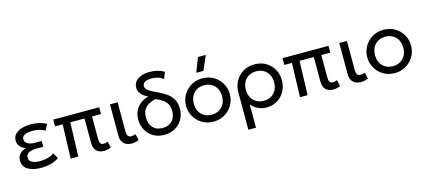

<svg xmlns="http://www.w3.org/2000/svg" viewBox="-68 -1388 4947 2228"><g transform="rotate(-15 2406.0 -273.5)"><path d="M265.5 15Q167 15 106.5 -20.8Q46 -56.5 46 -131.5Q46 -171 69 -202Q92 -233 149.5 -253Q97.5 -273.5 77.5 -303.2Q57.5 -333 57.5 -367Q57.5 -412.5 86.5 -443Q115.5 -473.5 164.5 -489Q213.5 -504.5 273 -504.5Q326 -504.5 371.5 -494.2Q417 -484 461 -460.5L423 -388.5Q394.5 -408 357.8 -417.2Q321 -426.5 277 -426.5Q242 -426.5 212.8 -420Q183.5 -413.5 165.5 -398.8Q147.5 -384 147.5 -358.5Q147.5 -324.5 180 -305Q212.5 -285.5 263.5 -285.5H348.5V-215.5H265.5Q228 -215.5 199.8 -207.2Q171.5 -199 156 -182.2Q140.5 -165.5 140.5 -139.5Q140.5 -101 175.8 -82.5Q211 -64 273.5 -64Q323.5 -64 366.8 -76Q410 -88 440 -112L479.5 -44Q435 -14 381.8 0.5Q328.5 15 265.5 15Z M1018 14Q991 14 969 6.5Q947 -1 930.8 -16.5Q914.5 -32 905.5 -56.5Q896.5 -81 896.5 -115V-408.5H725.5L712 0H620.5L634 -408.5H542V-490H1094.5V-408.5H986.5V-147Q986.5 -103 997.5 -85.5Q1008.5 -68 1036 -68Q1049 -68 1062 -71Q1075 -74 1087 -79.5L1103 -2.5Q1083 5 1061 9.5Q1039 14 1018 14Z M1352 14Q1315 14 1286 0.2Q1257 -13.5 1240.5 -42Q1224 -70.5 1224 -115.5V-490H1316V-149.5Q1316 -104 1328.5 -86.2Q1341 -68.5 1371.5 -68.5Q1382.5 -68.5 1395 -71.5Q1407.5 -74.5 1420.5 -80L1438.5 -3.5Q1417 4.5 1394.8 9.2Q1372.5 14 1352 14Z M1743.5 15Q1666.5 15 1610.8 -19Q1555 -53 1524.8 -109.8Q1494.5 -166.5 1494.5 -235Q1494.5 -288 1514.2 -333.8Q1534 -379.5 1574.5 -413Q1615 -446.5 1677.5 -463.5Q1648 -476 1623.2 -494.5Q1598.5 -513 1583.2 -538.5Q1568 -564 1568 -598Q1568 -639.5 1592.2 -670.5Q1616.5 -701.5 1661.2 -718.2Q1706 -735 1767 -735Q1810 -735 1852.2 -725.2Q1894.5 -715.5 1938 -691L1905.5 -611.5Q1869.5 -638 1835.8 -647Q1802 -656 1771 -656Q1711 -656 1684.8 -638.8Q1658.5 -621.5 1658.5 -594Q1658.5 -568 1679 -548.2Q1699.5 -528.5 1732.5 -512Q1765.5 -495.5 1804 -478Q1853 -455.5 1896.8 -424.5Q1940.5 -393.5 1967.8 -347Q1995 -300.5 1995 -231.5Q1995 -163 1963.8 -107.2Q1932.5 -51.5 1876 -18.2Q1819.5 15 1743.5 15ZM1744.5 -67Q1792.5 -67 1828 -86.8Q1863.5 -106.5 1882.8 -143.5Q1902 -180.5 1902 -232Q1902 -284 1880.2 -318.5Q1858.5 -353 1823.2 -375.2Q1788 -397.5 1747.5 -413Q1699 -401.5 1663.2 -380.2Q1627.5 -359 1607.5 -324Q1587.5 -289 1587.5 -236Q1587.5 -159 1628.8 -113Q1670 -67 1744.5 -67Z M2335 15Q2259 15 2199.5 -20.5Q2140 -56 2106 -115Q2072 -174 2072 -245Q2072 -297.5 2091.5 -344.5Q2111 -391.5 2146.5 -427.8Q2182 -464 2230 -484.5Q2278 -505 2335 -505Q2411.5 -505 2471 -469.5Q2530.5 -434 2564.5 -375Q2598.5 -316 2598.5 -245Q2598.5 -192.5 2579 -145.5Q2559.5 -98.5 2524 -62.5Q2488.5 -26.5 2440.5 -5.8Q2392.5 15 2335 15ZM2335 -68Q2384.5 -68 2422.8 -89.8Q2461 -111.5 2483 -151.2Q2505 -191 2505 -245Q2505 -299.5 2483.2 -339.2Q2461.5 -379 2423 -400.5Q2384.5 -422 2335 -422Q2285.5 -422 2247.2 -400.5Q2209 -379 2187.2 -339.2Q2165.5 -299.5 2165.5 -245Q2165.5 -191 2187.2 -151.2Q2209 -111.5 2247.5 -89.8Q2286 -68 2335 -68ZM2286 -585 2352.5 -757H2447L2371.5 -585Z M2699 210V-242Q2699 -314.5 2732.2 -374.2Q2765.5 -434 2824.5 -469.5Q2883.5 -505 2960.5 -505Q3040 -505 3099 -470Q3158 -435 3190.8 -375.8Q3223.5 -316.5 3223.5 -245Q3223.5 -191.5 3205.2 -144.2Q3187 -97 3153.5 -61.2Q3120 -25.5 3074.2 -5.2Q3028.5 15 2973 15Q2917 15 2868.2 -8.2Q2819.5 -31.5 2790.5 -70.5V210ZM2960.5 -68Q3010 -68 3048.2 -89.8Q3086.5 -111.5 3108.2 -151.2Q3130 -191 3130 -245Q3130 -299.5 3108.2 -339.2Q3086.5 -379 3048.2 -400.5Q3010 -422 2960.5 -422Q2911 -422 2872.8 -400.5Q2834.5 -379 2812.5 -339.2Q2790.5 -299.5 2790.5 -245Q2790.5 -191 2812.5 -151.2Q2834.5 -111.5 2872.8 -89.8Q2911 -68 2960.5 -68Z M3772.5 14Q3745.5 14 3723.5 6.5Q3701.5 -1 3685.2 -16.5Q3669 -32 3660 -56.5Q3651 -81 3651 -115V-408.5H3480L3466.5 0H3375L3388.5 -408.5H3296.5V-490H3849V-408.5H3741V-147Q3741 -103 3752 -85.5Q3763 -68 3790.5 -68Q3803.5 -68 3816.5 -71Q3829.5 -74 3841.5 -79.5L3857.5 -2.5Q3837.5 5 3815.5 9.5Q3793.5 14 3772.5 14Z M4106.5 14Q4069.5 14 4040.5 0.2Q4011.5 -13.5 3995 -42Q3978.5 -70.5 3978.5 -115.5V-490H4070.5V-149.5Q4070.5 -104 4083 -86.2Q4095.5 -68.5 4126 -68.5Q4137 -68.5 4149.5 -71.5Q4162 -74.5 4175 -80L4193 -3.5Q4171.5 4.5 4149.2 9.2Q4127 14 4106.5 14Z M4512 15Q4436 15 4376.5 -20.5Q4317 -56 4283 -115Q4249 -174 4249 -245Q4249 -297.5 4268.5 -344.5Q4288 -391.5 4323.5 -427.8Q4359 -464 4407 -484.5Q4455 -505 4512 -505Q4588.5 -505 4648 -469.5Q4707.5 -434 4741.5 -375Q4775.5 -316 4775.5 -245Q4775.5 -192.5 4756 -145.5Q4736.5 -98.5 4701 -62.5Q4665.5 -26.5 4617.5 -5.8Q4569.5 15 4512 15ZM4512 -68Q4561.5 -68 4599.8 -89.8Q4638 -111.5 4660 -151.2Q4682 -191 4682 -245Q4682 -299.5 4660.2 -339.2Q4638.5 -379 4600 -400.5Q4561.5 -422 4512 -422Q4462.5 -422 4424.2 -400.5Q4386 -379 4364.2 -339.2Q4342.5 -299.5 4342.5 -245Q4342.5 -191 4364.2 -151.2Q4386 -111.5 4424.5 -89.8Q4463 -68 4512 -68Z"/></g></svg>

Font: Geologica Cursive Light
Style: Regular
Weight: 300
Designer: Sindre Bremnes, Frode Helland
Foundry: Monokrom Skriftforlag AS
Version: Version 1.010;gftools[0.9.28]